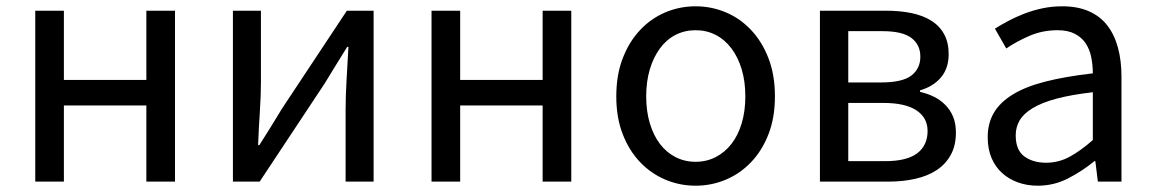

<svg xmlns="http://www.w3.org/2000/svg" viewBox="-20 -577 3664 610"><path d="M92 -543H183V-323H445V-543H536V0H445V-242H183V0H92Z M720 -543H809V-316Q809 -273 805.5 -221Q802 -169 800 -116H804Q820 -141 840.5 -174Q861 -207 876 -232L1082 -543H1167V0H1078V-227Q1078 -270 1081 -322Q1084 -374 1087 -428H1083Q1067 -402 1046.5 -369Q1026 -336 1011 -311L805 0H720Z M1351 -543H1442V-323H1704V-543H1795V0H1704V-242H1442V0H1351Z M2190 13Q2140 13 2094.5 -6Q2049 -25 2014 -61.5Q1979 -98 1958.5 -150.5Q1938 -203 1938 -271Q1938 -339 1958.5 -392Q1979 -445 2014 -482Q2049 -519 2094.5 -538Q2140 -557 2190 -557Q2240 -557 2285.5 -538Q2331 -519 2366 -482Q2401 -445 2421.5 -392Q2442 -339 2442 -271Q2442 -203 2421.5 -150.5Q2401 -98 2366 -61.5Q2331 -25 2285.5 -6Q2240 13 2190 13ZM2190 -63Q2225 -63 2254 -78Q2283 -93 2304 -120Q2325 -147 2336.5 -185.5Q2348 -224 2348 -271Q2348 -318 2336.5 -356.5Q2325 -395 2304 -423Q2283 -451 2254 -466Q2225 -481 2190 -481Q2155 -481 2126 -466Q2097 -451 2076.5 -423Q2056 -395 2044.5 -356.5Q2033 -318 2033 -271Q2033 -224 2044.5 -185.5Q2056 -147 2076.5 -120Q2097 -93 2126 -78Q2155 -63 2190 -63Z M2585 -543H2794Q2839 -543 2875.5 -535.5Q2912 -528 2938.5 -511.5Q2965 -495 2979.5 -468.5Q2994 -442 2994 -405Q2994 -360 2969.5 -331Q2945 -302 2903 -290V-285Q2926 -280 2946.5 -270Q2967 -260 2983 -244Q2999 -228 3008 -206.5Q3017 -185 3017 -156Q3017 -115 3001 -85.5Q2985 -56 2956.5 -37Q2928 -18 2888.5 -9Q2849 0 2802 0H2585ZM2778 -315Q2847 -315 2875.5 -337Q2904 -359 2904 -397Q2904 -435 2875.5 -456.5Q2847 -478 2784 -478H2675V-315ZM2792 -65Q2861 -65 2894 -90Q2927 -115 2927 -161Q2927 -203 2891.5 -226.5Q2856 -250 2786 -250H2675V-65Z M3277 13Q3243 13 3214 2.5Q3185 -8 3163.5 -27.5Q3142 -47 3130 -75.5Q3118 -104 3118 -141Q3118 -185 3137.5 -218.5Q3157 -252 3198 -277Q3239 -302 3302 -318Q3365 -334 3452 -344Q3452 -370 3447 -395Q3442 -420 3429.5 -439Q3417 -458 3395 -469.5Q3373 -481 3340 -481Q3292 -481 3250.5 -463Q3209 -445 3177 -423L3141 -486Q3160 -498 3183.5 -510.5Q3207 -523 3234 -533.5Q3261 -544 3291.5 -550.5Q3322 -557 3355 -557Q3404 -557 3440 -541Q3476 -525 3498.5 -495.5Q3521 -466 3532 -425Q3543 -384 3543 -334V0H3468L3460 -65H3457Q3418 -33 3373 -10Q3328 13 3277 13ZM3303 -60Q3343 -60 3377.5 -78.5Q3412 -97 3452 -132V-284Q3383 -276 3336.5 -263.5Q3290 -251 3261 -233.5Q3232 -216 3219.5 -194.5Q3207 -173 3207 -147Q3207 -100 3234.5 -80Q3262 -60 3303 -60Z"/></svg>

Font: SpoqaHanSansJP-Regular
Style: Regular
Weight: 400
Designer: [Source Han Sans]
Ryoko NISHIZUKA  (kana & ideographs); Paul D. Hunt (Latin, Greek & Cyrillic); Wenlong ZHANG  (bopomofo
Foundry: Spoqa (http://bi.spoqa.com)
Version: Version 1.002.20150607